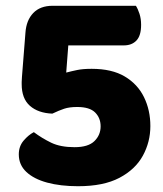

<svg xmlns="http://www.w3.org/2000/svg" viewBox="-20 -628 562 664"><path d="M244 -608 219 -508 209 -377Q228 -382 247.5 -386Q267 -390 297 -390Q367 -390 411.5 -363.5Q456 -337 478 -292Q500 -247 500 -192Q500 -137 474 -89.5Q448 -42 393 -13Q338 16 250 16Q189 16 143 3.5Q97 -9 71 -33.5Q45 -58 45 -94Q45 -122 61.5 -141.5Q78 -161 97 -171Q125 -150 157 -134.5Q189 -119 238 -119Q285 -119 306.5 -140Q328 -161 328 -191Q328 -220 309 -239Q290 -258 247 -258Q220 -258 202 -252Q184 -246 161 -235Q112 -237 83.5 -262Q55 -287 55 -337Q55 -340 55 -344.5Q55 -349 56 -363L68 -515Q71 -558 95 -583Q119 -608 162 -608ZM174 -471V-608H450Q457 -597 462.5 -580Q468 -563 468 -542Q468 -505 452 -488Q436 -471 408 -471Z"/></svg>

Font: Baloo Bhaijaan 2 ExtraBold
Style: Regular
Weight: 800
Designer: Sanskriti Dholi, Noopur Datye and Ek Type
Foundry: Ek Type
Version: Version 1.701